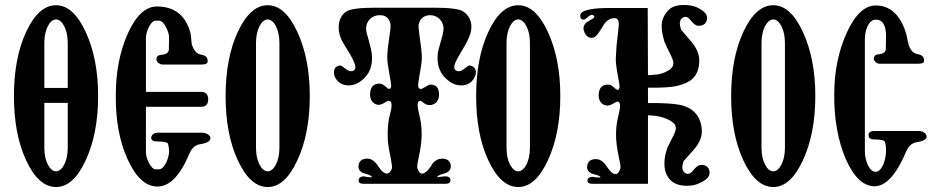

<svg xmlns="http://www.w3.org/2000/svg" viewBox="-20 -738 3755 771"><path d="M374 -352C374 -453 357 -539 324 -610C291 -681 252 -717 205 -717C158 -717 118 -681 85 -610C52 -539 36 -453 36 -352C36 -251 52 -165 85 -94C118 -23 158 13 205 13C252 13 291 -23 324 -94C357 -165 374 -251 374 -352ZM158 -385V-567C158 -619 180 -660 205 -660C230 -660 252 -619 252 -567V-385ZM252 -143C252 -91 230 -50 205 -50C180 -50 158 -91 158 -143V-325H252Z M825 -182C826 -195 808 -205 793 -205H611C596 -205 587 -193 587 -184C588 -175 596 -170 610 -170C637 -170 651 -167 654 -162C657 -153 659 -142 659 -127C658 -114 654 -99 647 -84C638 -67 628 -58 618 -58H606C596 -58 587 -67 578 -84C570 -99 566 -114 566 -127V-309H787C806 -309 816 -319 816 -339C816 -359 806 -369 787 -369H566V-586C566 -599 570 -613 578 -630C587 -647 596 -655 606 -655H618C628 -655 637 -647 646 -630C655 -613 659 -599 659 -586L658 -537C656 -526 646 -519 628 -518C615 -517 608 -511 608 -500C608 -489 621 -479 633 -479H790C806 -479 814 -483 814 -492C814 -507 806 -515 790 -518C779 -520 771 -524 766 -530C763 -533 760 -538 756 -545L750 -560L746 -600C739 -630 727 -654 710 -673C686 -699 653 -712 610 -712C565 -712 526 -676 493 -603C461 -531 445 -449 445 -356C444 -255 460 -169 493 -97C526 -25 566 11 612 11C661 11 704 -33 741 -122C750 -143 764 -156 784 -159C811 -163 824 -171 825 -182Z M1224 -352C1224 -453 1207 -539 1174 -610C1141 -681 1102 -717 1055 -717C1008 -717 968 -681 935 -610C902 -539 886 -453 886 -352C886 -251 902 -165 935 -94C968 -23 1008 13 1055 13C1102 13 1141 -23 1174 -94C1207 -165 1224 -251 1224 -352ZM1102 -143C1102 -91 1080 -50 1055 -50C1030 -50 1008 -91 1008 -143V-567C1008 -619 1030 -660 1055 -660C1080 -660 1102 -619 1102 -567Z M1883 -423C1888 -431 1891 -439 1891 -448C1891 -459 1886 -467 1877 -472C1872 -474 1868 -475 1865 -475C1856 -475 1839 -452 1823 -452C1810 -452 1804 -458 1804 -469C1804 -478 1811 -495 1825 -518C1846 -554 1873 -594 1873 -629C1873 -656 1862 -677 1840 -692C1825 -702 1786 -707 1725 -707H1486C1425 -707 1386 -702 1371 -692C1350 -678 1340 -656 1340 -626C1340 -609 1345 -591 1354 -573C1354 -572 1365 -554 1387 -518C1400 -495 1407 -478 1407 -469C1407 -458 1401 -452 1389 -452C1373 -452 1355 -475 1347 -475C1343 -475 1339 -474 1334 -472C1325 -467 1321 -459 1321 -448C1321 -439 1323 -431 1328 -423C1340 -404 1358 -395 1381 -395C1398 -395 1414 -401 1430 -413C1464 -438 1478 -474 1473 -523C1472 -532 1468 -550 1461 -575C1454 -598 1450 -614 1450 -622C1450 -657 1477 -678 1506 -677C1529 -677 1543 -665 1548 -642C1549 -635 1548 -619 1544 -594C1539 -563 1536 -535 1535 -511C1535 -494 1538 -472 1543 -444C1548 -417 1551 -400 1551 -395C1551 -386 1548 -381 1542 -381C1537 -380 1521 -401 1508 -402C1481 -404 1467 -390 1466 -360C1465 -333 1482 -317 1502 -317C1519 -318 1536 -336 1543 -333C1552 -331 1554 -320 1551 -299L1542 -262C1538 -239 1536 -214 1537 -187C1537 -167 1541 -141 1548 -109C1553 -82 1555 -67 1554 -62C1549 -48 1542 -41 1534 -41C1524 -41 1513 -49 1502 -66C1491 -83 1481 -93 1472 -97C1466 -100 1460 -101 1455 -101C1434 -101 1423 -92 1420 -75C1417 -58 1426 -46 1445 -41C1465 -36 1474 -31 1473 -26C1462 -26 1452 -27 1442 -30C1425 -29 1418 -22 1421 -9C1422 -3 1429 0 1441 0H1768C1780 0 1787 -3 1788 -9C1791 -22 1785 -29 1768 -30C1752 -29 1741 -27 1736 -26C1735 -31 1744 -36 1763 -41C1783 -46 1792 -58 1790 -75C1787 -92 1776 -101 1755 -101C1749 -101 1743 -100 1737 -97C1729 -93 1722 -88 1717 -81L1708 -67C1696 -50 1685 -41 1676 -41C1667 -41 1661 -48 1656 -62C1654 -67 1656 -82 1662 -109C1669 -141 1672 -167 1673 -187C1674 -214 1672 -239 1667 -262L1659 -299C1655 -320 1657 -331 1666 -333C1673 -336 1683 -317 1703 -316C1723 -315 1744 -329 1743 -360C1742 -387 1730 -400 1705 -398C1697 -397 1676 -378 1667 -381C1662 -382 1659 -387 1659 -396C1659 -401 1661 -417 1666 -444C1671 -471 1674 -492 1674 -509C1673 -533 1670 -560 1665 -591C1662 -616 1660 -631 1661 -638C1666 -663 1681 -676 1706 -677C1734 -678 1761 -657 1761 -622C1761 -614 1758 -598 1751 -575C1744 -550 1739 -532 1738 -523C1733 -474 1748 -438 1782 -413C1797 -401 1814 -395 1831 -395C1854 -395 1872 -404 1883 -423Z M2230 -352C2230 -453 2213 -539 2180 -610C2147 -681 2108 -717 2061 -717C2014 -717 1974 -681 1941 -610C1908 -539 1892 -453 1892 -352C1892 -251 1908 -165 1941 -94C1974 -23 2014 13 2061 13C2108 13 2147 -23 2180 -94C2213 -165 2230 -251 2230 -352ZM2108 -143C2108 -91 2086 -50 2061 -50C2036 -50 2014 -91 2014 -143V-567C2014 -619 2036 -660 2061 -660C2086 -660 2108 -619 2108 -567Z M2829 -40C2832 -63 2815 -80 2790 -75C2782 -73 2773 -66 2764 -54C2755 -43 2747 -38 2739 -40C2726 -44 2720 -53 2720 -67C2720 -74 2722 -82 2725 -91L2767 -138C2790 -165 2801 -192 2798 -220C2793 -273 2764 -305 2710 -317C2684 -322 2641 -325 2582 -324V-386C2639 -385 2678 -388 2699 -393C2727 -400 2747 -409 2760 -421C2777 -436 2787 -460 2788 -491C2789 -518 2778 -545 2755 -572L2715 -619C2712 -629 2710 -637 2710 -644C2710 -657 2716 -666 2729 -670C2736 -672 2744 -668 2753 -657C2763 -644 2772 -637 2780 -635C2805 -631 2822 -647 2819 -670C2817 -685 2802 -698 2775 -710C2762 -715 2746 -718 2727 -718C2698 -718 2678 -711 2665 -698C2646 -679 2637 -657 2637 -632C2637 -615 2641 -595 2648 -571C2651 -563 2658 -547 2670 -524C2679 -506 2684 -493 2684 -484C2684 -474 2679 -466 2670 -459C2654 -448 2638 -442 2621 -439C2620 -439 2607 -438 2582 -436L2581 -706C2581 -706 2531 -706 2430 -706C2350 -706 2310 -696 2310 -675C2310 -664 2315 -659 2325 -659C2332 -659 2348 -681 2359 -678C2368 -675 2369 -671 2362 -664L2341 -652C2329 -645 2323 -635 2323 -624C2323 -620 2324 -616 2326 -611C2332 -594 2342 -586 2357 -586C2376 -586 2390 -616 2406 -641C2418 -658 2433 -666 2450 -665C2460 -664 2465 -656 2465 -640C2465 -635 2463 -619 2460 -591C2456 -561 2454 -533 2453 -506C2452 -490 2455 -468 2460 -440C2465 -413 2468 -396 2468 -391C2468 -382 2465 -377 2460 -377C2453 -377 2439 -397 2426 -398C2399 -400 2385 -386 2384 -357C2383 -330 2400 -314 2420 -314C2437 -315 2453 -331 2461 -330C2470 -328 2472 -317 2468 -296L2460 -259C2455 -237 2453 -212 2454 -184C2455 -165 2458 -139 2465 -107C2471 -81 2473 -66 2471 -61C2466 -46 2460 -39 2451 -39C2442 -39 2431 -48 2419 -66C2408 -82 2399 -92 2390 -95C2385 -98 2379 -99 2373 -99C2352 -99 2341 -90 2338 -73C2335 -56 2344 -44 2363 -39C2383 -34 2392 -30 2391 -25C2380 -25 2370 -26 2360 -28C2343 -27 2337 -20 2340 -8C2341 -3 2348 0 2359 0H2582V-275C2623 -274 2656 -265 2680 -248C2689 -241 2694 -233 2694 -223C2694 -215 2689 -202 2680 -185C2669 -163 2661 -148 2658 -139C2651 -118 2648 -99 2648 -81C2648 -52 2657 -29 2675 -12C2690 1 2711 8 2738 8C2757 8 2772 5 2785 -1C2812 -12 2827 -25 2829 -40Z M3254 -352C3254 -453 3237 -539 3204 -610C3171 -681 3132 -717 3085 -717C3038 -717 2998 -681 2965 -610C2932 -539 2916 -453 2916 -352C2916 -251 2932 -165 2965 -94C2998 -23 3038 13 3085 13C3132 13 3171 -23 3204 -94C3237 -165 3254 -251 3254 -352ZM3132 -143C3132 -91 3110 -50 3085 -50C3060 -50 3038 -91 3038 -143V-567C3038 -619 3060 -660 3085 -660C3110 -660 3132 -619 3132 -567Z M3701 -189C3702 -202 3685 -212 3670 -212H3491C3474 -212 3466 -205 3468 -192C3469 -183 3477 -178 3490 -178C3516 -178 3530 -175 3533 -170C3536 -161 3538 -150 3538 -135C3538 -90 3519 -48 3496 -48C3472 -48 3453 -90 3453 -131V-579C3453 -598 3456 -615 3463 -631C3472 -650 3483 -659 3496 -659C3512 -660 3524 -652 3531 -636C3536 -625 3538 -610 3538 -592L3537 -539C3535 -528 3525 -521 3508 -520C3495 -519 3489 -513 3489 -502C3489 -493 3501 -482 3512 -482H3667C3683 -482 3691 -486 3691 -494C3691 -509 3683 -517 3667 -520C3657 -522 3649 -526 3643 -532C3641 -534 3638 -539 3633 -547L3628 -561L3619 -602C3610 -633 3598 -657 3582 -676C3559 -703 3531 -716 3497 -716C3452 -716 3413 -679 3380 -606C3347 -533 3330 -451 3330 -360C3329 -260 3345 -173 3376 -100C3408 -27 3447 10 3492 10C3537 10 3580 -37 3619 -130C3628 -151 3642 -164 3661 -167C3687 -171 3700 -178 3701 -189Z"/></svg>

Font: GFS Eustace
Style: Regular
Weight: 400
Designer: George Matthiopoulos
Foundry: George Matthiopoulos
Version: Version 1.0